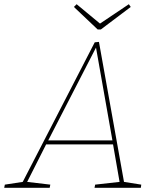

<svg xmlns="http://www.w3.org/2000/svg" viewBox="-55 -892 737 912"><path d="M415 -693 534 -28 616 -15 614 0H394L397 -15L513 -28L482 -206H164L74 -28L184 -15L181 0H-35L-32 -15L53 -28L395 -691ZM479 -225 401 -666 174 -225ZM420 -780 557 -872 566 -859 424 -752H409L296 -859L309 -872Z"/></svg>

Font: Bitter Pro Thin
Style: Italic
Weight: 250
Italic angle: -9°
Designer: Sol Matas, and Bitter project Authors
Foundry: Sol Matas
Version: Version 1.010